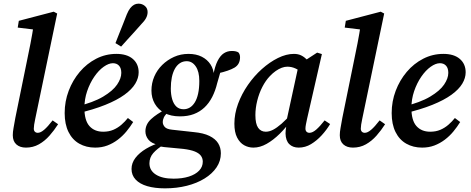

<svg xmlns="http://www.w3.org/2000/svg" viewBox="-20 -794 2578 1051"><path d="M122 14Q89 14 69.5 -3.5Q50 -21 50 -54Q50 -71 54 -93Q58 -115 64 -149L126 -453Q137 -505 147 -556.5Q157 -608 165 -661L202 -628L77 -643L83 -680L274 -730L293 -720L173 -144Q169 -125 167 -112Q165 -99 165 -90Q165 -79 171 -73Q177 -67 187 -67Q202 -67 221.5 -83.5Q241 -100 268 -135L298 -114Q277 -81 251 -51.5Q225 -22 193 -4Q161 14 122 14Z M501 14Q452 14 414 -7.5Q376 -29 355 -71.5Q334 -114 334 -175Q334 -239 356 -297Q378 -355 416.5 -400.5Q455 -446 506.5 -472.5Q558 -499 617 -499Q675 -499 707 -471.5Q739 -444 739 -398Q739 -367 720.5 -336Q702 -305 661.5 -275.5Q621 -246 556.5 -220Q492 -194 399 -172L397 -210Q491 -233 544.5 -265Q598 -297 621 -331Q644 -365 644 -395Q644 -421 631.5 -434.5Q619 -448 598 -448Q575 -448 547.5 -428.5Q520 -409 496 -374Q472 -339 457 -295Q442 -251 442 -203Q442 -135 469.5 -104Q497 -73 545 -73Q576 -73 600.5 -83.5Q625 -94 645 -111.5Q665 -129 680 -148L709 -126Q693 -100 672 -74.5Q651 -49 624.5 -29Q598 -9 567.5 2.5Q537 14 501 14ZM612 -558Q622 -584 632.5 -610Q643 -636 653.5 -662.5Q664 -689 674 -715Q683 -737 693 -749.5Q703 -762 714 -768Q725 -774 738 -774Q758 -774 773 -761.5Q788 -749 788 -728Q788 -711 779.5 -695Q771 -679 752 -660Q734 -639 715.5 -619Q697 -599 679 -579Q661 -559 643 -539Z M883 237Q827 237 786 225Q745 213 722.5 189Q700 165 700 131Q700 98 721.5 70Q743 42 780 20Q817 -2 862 -15L879 -4Q840 20 819 44Q798 68 798 100Q798 139 833 161.5Q868 184 930 184Q978 184 1014 172.5Q1050 161 1070 140Q1090 119 1090 91Q1090 73 1080 59Q1070 45 1047 35.5Q1024 26 983 21L878 11Q870 10 862 8.5Q854 7 845 6L846 -1Q809 -9 792.5 -29.5Q776 -50 776 -75Q776 -113 806.5 -141.5Q837 -170 890 -197V-209L912 -192Q884 -166 877.5 -152.5Q871 -139 871 -125Q871 -112 881.5 -99.5Q892 -87 922 -84L1040 -71Q1094 -66 1126.5 -50Q1159 -34 1174 -10Q1189 14 1189 45Q1189 87 1165.5 122Q1142 157 1100 183Q1058 209 1002.5 223Q947 237 883 237ZM965 -157Q915 -157 880.5 -175.5Q846 -194 827.5 -226Q809 -258 809 -298Q809 -339 824.5 -375Q840 -411 868 -438.5Q896 -466 932.5 -482.5Q969 -499 1012 -499Q1054 -499 1084.5 -483.5Q1115 -468 1132.5 -441Q1150 -414 1151 -380H1147Q1156 -431 1171 -460.5Q1186 -490 1205.5 -502.5Q1225 -515 1249 -515Q1261 -515 1270 -513Q1279 -511 1285 -507Q1289 -503 1291.5 -496Q1294 -489 1294 -481Q1294 -442 1264 -424Q1234 -406 1171 -392L1194 -426Q1190 -412 1186 -398Q1182 -384 1178 -370Q1174 -356 1169 -339Q1159 -297 1141.5 -263Q1124 -229 1099 -205.5Q1074 -182 1041 -169.5Q1008 -157 965 -157ZM985 -196Q1003 -196 1018.5 -205Q1034 -214 1046 -233Q1058 -252 1064.5 -281.5Q1071 -311 1071 -351Q1071 -402 1051.5 -430.5Q1032 -459 1002 -459Q981 -459 964.5 -448Q948 -437 937 -417Q926 -397 920.5 -370Q915 -343 915 -309Q915 -277 922.5 -251Q930 -225 945.5 -210.5Q961 -196 985 -196Z M1367 14Q1340 14 1316.5 1Q1293 -12 1278 -41Q1263 -70 1263 -117Q1263 -171 1283 -225.5Q1303 -280 1337 -329Q1371 -378 1413.5 -416Q1456 -454 1501.5 -476.5Q1547 -499 1589 -499Q1612 -499 1629 -490.5Q1646 -482 1661 -467Q1676 -452 1690 -432L1641 -391Q1621 -408 1599 -418.5Q1577 -429 1553 -429Q1538 -429 1522 -423Q1506 -417 1489.5 -405.5Q1473 -394 1457 -377Q1434 -353 1416 -318Q1398 -283 1388 -242.5Q1378 -202 1378 -164Q1378 -116 1393 -94.5Q1408 -73 1435 -73Q1454 -73 1474.5 -83.5Q1495 -94 1521.5 -117Q1548 -140 1580 -177L1587 -141H1578Q1547 -97 1511.5 -62Q1476 -27 1439.5 -6.5Q1403 14 1367 14ZM1615 14Q1583 14 1563.5 -5Q1544 -24 1543 -63Q1543 -73 1544 -82Q1545 -91 1546.5 -100Q1548 -109 1550 -119L1546 -122L1616 -444L1627 -448L1716 -506L1742 -498L1661 -144Q1657 -126 1654.5 -112.5Q1652 -99 1652 -90Q1652 -79 1658 -73Q1664 -67 1674 -67Q1691 -67 1711.5 -85Q1732 -103 1757 -135L1787 -115Q1768 -83 1741 -53.5Q1714 -24 1682.5 -5Q1651 14 1615 14Z M1912 14Q1879 14 1859.5 -3.5Q1840 -21 1840 -54Q1840 -71 1844 -93Q1848 -115 1854 -149L1916 -453Q1927 -505 1937 -556.5Q1947 -608 1955 -661L1992 -628L1867 -643L1873 -680L2064 -730L2083 -720L1963 -144Q1959 -125 1957 -112Q1955 -99 1955 -90Q1955 -79 1961 -73Q1967 -67 1977 -67Q1992 -67 2011.5 -83.5Q2031 -100 2058 -135L2088 -114Q2067 -81 2041 -51.5Q2015 -22 1983 -4Q1951 14 1912 14Z M2291 14Q2242 14 2204 -7.5Q2166 -29 2145 -71.5Q2124 -114 2124 -175Q2124 -239 2146 -297Q2168 -355 2206.5 -400.5Q2245 -446 2296.5 -472.5Q2348 -499 2407 -499Q2465 -499 2497 -471.5Q2529 -444 2529 -398Q2529 -367 2510.5 -336Q2492 -305 2451.5 -275.5Q2411 -246 2346.5 -220Q2282 -194 2189 -172L2187 -210Q2281 -233 2334.5 -265Q2388 -297 2411 -331Q2434 -365 2434 -395Q2434 -421 2421.5 -434.5Q2409 -448 2388 -448Q2365 -448 2337.5 -428.5Q2310 -409 2286 -374Q2262 -339 2247 -295Q2232 -251 2232 -203Q2232 -135 2259.5 -104Q2287 -73 2335 -73Q2366 -73 2390.5 -83.5Q2415 -94 2435 -111.5Q2455 -129 2470 -148L2499 -126Q2483 -100 2462 -74.5Q2441 -49 2414.5 -29Q2388 -9 2357.5 2.5Q2327 14 2291 14Z"/></svg>

Font: Source Serif 4 18pt SemiBold
Style: Italic
Weight: 600
Italic angle: -12°
Designer: Frank Grießhammer
Foundry: Adobe Systems Incorporated
Version: Version 4.004;hotconv 1.0.116;makeotfexe 2.5.65601